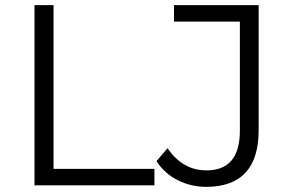

<svg xmlns="http://www.w3.org/2000/svg" viewBox="-20 -720 1133 746"><path d="M114 0V-700H188V-64H580V0ZM781 6Q722 6 670.5 -20Q619 -46 588 -94L631 -144Q690 -58 782 -58Q912 -58 912 -212V-636H656V-700H985V-215Q985 6 781 6Z"/></svg>

Font: Montserrat
Style: Regular
Weight: 400
Designer: Julieta Ulanovsky
Foundry: Julieta Ulanovsky
Version: Version 9.000; ttfautohint (v1.8.4.7-5d5b)